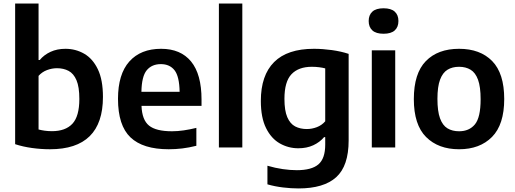

<svg xmlns="http://www.w3.org/2000/svg" viewBox="-20 -828 2890 1078"><path d="M260.5 10Q211.5 10 160.2 3Q109 -4 65 -18.5V-808H196.5V-491H203Q227 -520 263.8 -537Q300.5 -554 347.5 -554Q404.5 -554 452.5 -526.5Q500.5 -499 529.2 -439.5Q558 -380 558 -283.5Q558 10 260.5 10ZM271.5 -91.5Q347.5 -91.5 386.5 -133.2Q425.5 -175 425.5 -272.5Q425.5 -340 409.5 -377.5Q393.5 -415 365.2 -430Q337 -445 300 -445Q271.5 -445 243.8 -434.5Q216 -424 196.5 -402V-101Q211.5 -97 231 -94.2Q250.5 -91.5 271.5 -91.5Z M927.5 10Q782.5 10 712.5 -56.8Q642.5 -123.5 642.5 -273Q642.5 -411.5 706.2 -482.8Q770 -554 884.5 -554Q994.5 -554 1053 -482.5Q1111.5 -411 1111.5 -269V-233.5H774.5Q777.5 -154.5 816.8 -122.8Q856 -91 945.5 -91Q977 -91 1011.5 -96Q1046 -101 1082.5 -110V-9.5Q1040.5 1 1002.8 5.5Q965 10 927.5 10ZM883 -468Q832.5 -468 804 -433.8Q775.5 -399.5 774 -312.5H988.5Q987 -399 960 -433.5Q933 -468 883 -468Z M1209 0V-808H1340.5V0Z M1656 230Q1615 230 1569 224.5Q1523 219 1481.5 207V102.5Q1526 115.5 1567.8 121.5Q1609.5 127.5 1646.5 127.5Q1729.5 127.5 1767.8 94.8Q1806 62 1806 -16V-58H1799.5Q1775.5 -29.5 1739 -12.5Q1702.5 4.5 1655 4.5Q1599 4.5 1551 -22.8Q1503 -50 1473.8 -108.8Q1444.5 -167.5 1444.5 -261.5Q1444.5 -405 1519 -479.5Q1593.5 -554 1742.5 -554Q1791 -554 1843.2 -546.8Q1895.5 -539.5 1937.5 -525.5V-39.5Q1937.5 103.5 1867.8 166.8Q1798 230 1656 230ZM1702.5 -103.5Q1731 -103.5 1758.8 -114Q1786.5 -124.5 1806 -147V-444Q1791.5 -448 1771.8 -450.5Q1752 -453 1731 -453Q1656 -453 1616.5 -411.2Q1577 -369.5 1577 -273Q1577 -207 1593 -170Q1609 -133 1637.2 -118.2Q1665.5 -103.5 1702.5 -103.5Z M2067.5 0V-545.5H2199V0ZM2133.5 -638.5Q2091.5 -638.5 2070.8 -657.2Q2050 -676 2050 -710Q2050 -744 2070.8 -762.8Q2091.5 -781.5 2133.5 -781.5Q2175.5 -781.5 2196.2 -762.8Q2217 -744 2217 -710Q2217 -676 2196.2 -657.2Q2175.5 -638.5 2133.5 -638.5Z M2557.5 10Q2441 10 2372.2 -58.8Q2303.5 -127.5 2303.5 -271.5Q2303.5 -416 2371 -485Q2438.5 -554 2557.5 -554Q2676 -554 2743.5 -485Q2811 -416 2811 -272Q2811 -128.5 2742.5 -59.2Q2674 10 2557.5 10ZM2557.5 -91Q2614.5 -91 2646.5 -129.8Q2678.5 -168.5 2678.5 -271Q2678.5 -340.5 2664 -380.2Q2649.5 -420 2622.2 -436.5Q2595 -453 2557.5 -453Q2519.5 -453 2492.5 -436.5Q2465.5 -420 2450.8 -380.8Q2436 -341.5 2436 -273Q2436 -203.5 2450.5 -163.8Q2465 -124 2492.2 -107.5Q2519.5 -91 2557.5 -91Z"/></svg>

Font: Encode Sans SmBold
Style: Regular
Weight: 600
Designer: Multiple Designers
Foundry: Impallari Type
Version: Version 3.002; ttfautohint (v1.8.3) -l 8 -r 50 -G 200 -x 14 